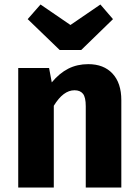

<svg xmlns="http://www.w3.org/2000/svg" viewBox="-20 -833 613 853"><path d="M519 -388V0H361V-361Q361 -401 348.5 -416.5Q336 -432 311 -432Q261 -432 219 -363V0H61V-531H198L210 -467Q244 -508 283.5 -528Q323 -548 372 -548Q441 -548 480 -506Q519 -464 519 -388ZM482 -748 341 -611H245L103 -748L160 -813L293 -722L426 -813Z"/></svg>

Font: FiraGOUPP
Style: Bold
Weight: 700
Designer: bBox Type
Foundry: bBox Type GmbH
Version: Version 1.001